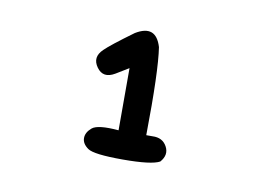

<svg xmlns="http://www.w3.org/2000/svg" viewBox="-44 -802 587 407"><g transform="rotate(10 250.0 -599.0)"><path d="M218.8 -728.5Q260.7 -753.9 274.4 -708Q282.2 -657.2 280.3 -519.5H293.9Q315.4 -520.5 324.7 -503.4Q334 -486.3 319.3 -469.7Q301.8 -460 239.7 -460Q177.7 -460 164.6 -469.2Q151.4 -478.5 151.4 -490.7Q151.4 -502.9 163.6 -513.2Q175.8 -523.4 220.7 -519.5V-653.3L193.4 -636.7Q168.9 -622.1 154.3 -642.6Q139.6 -663.1 159.2 -681.6Q171.9 -694.3 218.8 -728.5Z"/></g></svg>

Font: JasonHandwriting1
Style: Regular
Weight: 400
Version: Version 1.48.20